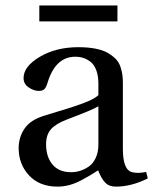

<svg xmlns="http://www.w3.org/2000/svg" viewBox="-20 -676 565 708"><path d="M125 -597.2V-655.8H413.1V-597.2ZM48.8 -129.9Q48.8 -169.9 70.6 -201.9Q92.3 -233.9 142.1 -249Q155.8 -253.4 189.7 -263.7Q223.6 -273.9 241.2 -279.5Q258.8 -285.2 283 -293.9Q307.1 -302.7 321.3 -310.3Q335.4 -317.9 342.8 -325.2V-367.2Q342.8 -396 335.2 -416.5Q327.6 -437 314.7 -447.3Q301.8 -457.5 287.8 -462.2Q273.9 -466.8 257.8 -466.8Q183.6 -466.8 154.8 -369.1Q150.4 -354.5 144 -347.7Q137.7 -340.8 123 -340.8Q105 -340.8 85.9 -353.5Q66.9 -366.2 66.9 -388.2Q66.9 -431.2 127 -466.6Q187 -502 269 -502Q305.7 -502 333.5 -496.3Q361.3 -490.7 378.7 -480.2Q396 -469.7 407.5 -457.8Q418.9 -445.8 424.3 -429.2Q429.7 -412.6 431.4 -399.4Q433.1 -386.2 433.1 -369.1V-127Q433.1 -48.3 467.8 -41Q488.3 -35.6 519 -42L524.9 -18.1Q464.4 12.2 407.2 12.2Q382.3 12.2 367.9 -2.7Q353.5 -17.6 341.8 -47.9Q322.8 -35.6 311.8 -29.1Q300.8 -22.5 278.6 -10.7Q256.3 1 234.9 6.6Q213.4 12.2 192.9 12.2Q125.5 12.2 87.2 -29.1Q48.8 -70.3 48.8 -129.9ZM149.9 -144Q149.9 -97.7 173.6 -69.3Q197.3 -41 242.2 -41Q258.8 -41 274.9 -45.9Q291 -50.8 306.9 -61.5Q322.8 -72.3 332.8 -93.3Q342.8 -114.3 342.8 -143.1V-284.2Q324.2 -272 228 -235.8Q185.5 -219.7 167.7 -199.2Q149.9 -178.7 149.9 -144Z"/></svg>

Font: Heuristica
Style: Regular
Weight: 400
Version: Version 1.0.2